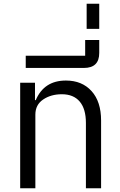

<svg xmlns="http://www.w3.org/2000/svg" viewBox="-20 -1017 650 1037"><path d="M89 0V-570H169V-476H173Q218 -582 336 -582Q423 -582 474.5 -525Q526 -468 526 -366V0H444V-353Q444 -429 410.5 -468.5Q377 -508 314 -508Q255 -508 213 -479.5Q171 -451 171 -398V0Z M119 -650V-716H440V-801H516V-731Q516 -650 433 -650Z M516 -861H448V-997H516Z"/></svg>

Font: Anuphan
Style: Regular
Weight: 400
Designer: Cadson Demak
Version: Version 3.001;July 28, 2024;FontCreator 15.0.0.2974 64-bit